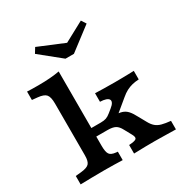

<svg xmlns="http://www.w3.org/2000/svg" viewBox="-187 -969 1068 1115"><g transform="rotate(-30 347.5 -411.5)"><path d="M195.2 -2.4Q146.7 -2.4 108.3 -1.6Q69.8 -0.8 33.5 0V-56.5L70.2 -60Q111.1 -64 125.2 -78.8Q139.4 -93.6 139.4 -133.6V-208.2H251V-133.6Q251 -91.9 261.6 -76.4Q272.1 -60.9 303.7 -57.7L315.6 -56.5V0Q288.8 -0.8 260 -1.6Q231.1 -2.4 195.2 -2.4ZM139.4 -208.2V-480.8Q139.4 -525.2 125.2 -541.9Q111.1 -558.6 70.2 -562.5L33.5 -566.1V-622.5Q48.7 -621.7 65.4 -621.3Q82.2 -620.9 108.8 -620.9Q151.4 -620.9 187.2 -623.7Q223.1 -626.6 251 -631.8V-622.5V-208.2ZM391.8 0V-57.3Q432.4 -59.7 440.9 -68.6Q449.5 -77.5 436.4 -101.1L410.5 -148.4Q396.4 -175.7 378.5 -185.4Q360.6 -195.2 326.5 -195.2H230V-252.4H314.2Q337 -252.4 351 -257.4Q365 -262.4 381.5 -275.9L404.1 -294.3Q421.7 -308.1 427.4 -319.7Q433.2 -331.2 428.3 -339.9Q423.4 -348.6 409 -353.6Q394.5 -358.6 370.6 -359.4V-416.7Q393.5 -415.9 425.6 -415.1Q457.8 -414.3 497.9 -414.3Q522.7 -414.3 546.2 -414.7Q569.7 -415.1 591.2 -415.5Q612.6 -415.9 630.5 -416.7V-359.4Q606.5 -358.3 586 -353.3Q565.4 -348.3 546.4 -338.3Q527.4 -328.2 507.7 -311.4L399.3 -221.8L397.5 -250.4Q432.1 -249.5 453 -243.2Q473.8 -236.8 489.1 -219.8Q504.4 -202.8 521 -170.4L548.1 -121.6Q560.2 -99.4 575.5 -86.3Q590.8 -73.1 613.9 -66.9Q637 -60.6 672.5 -57.3V0Q635.3 -0.8 609.5 -1.2Q583.6 -1.6 564.9 -2Q546.3 -2.4 529.6 -2.4Q500.9 -2.4 468.8 -2Q436.8 -1.6 391.8 0ZM510.1 -823.3 530.6 -791.6 378.9 -676.2H322.4L182.8 -789.1L203.8 -823.3L418.5 -734L339.4 -731.3Z"/></g></svg>

Font: Playfair 5pt SemiExpanded Light
Style: Regular
Weight: 300
Width: 6
Designer: Claus Eggers Sørensen
Foundry: Claus Eggers Sørensen
Version: Version 2.203